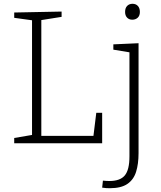

<svg xmlns="http://www.w3.org/2000/svg" viewBox="-20 -756 850 1013"><path d="M488 -161H519V0H55V-28L149 -44V-649L55 -662V-690L305 -695V-667L198 -650V-39H473ZM559 237Q551 237 540.5 236.5Q530 236 519 234L523 197Q533 198 541 198.5Q549 199 557 199Q614 199 638.5 169.5Q663 140 663 69V-480L578 -494V-522L711 -528V52Q711 109 698 150.5Q685 192 652 214.5Q619 237 559 237ZM678 -652Q661 -652 650.5 -663Q640 -674 640 -693Q640 -714 651 -725Q662 -736 679 -736Q697 -736 707.5 -724.5Q718 -713 718 -693Q718 -673 706.5 -662.5Q695 -652 678 -652Z"/></svg>

Font: Bitter Light
Style: Regular
Weight: 300
Designer: Sol Matas, and Bitter project Authors
Foundry: Sol Matas
Version: Version 2.001